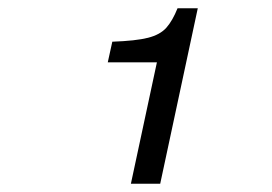

<svg xmlns="http://www.w3.org/2000/svg" viewBox="-20 -719 658 465"><path d="M297 -274 360 -568H241L252 -618Q309 -620 338.5 -627.5Q368 -635 383 -652Q398 -669 410 -699H459L368 -274Z"/></svg>

Font: Fragment Mono SC
Style: Italic
Weight: 400
Italic angle: -12°
Monospace: yes
Designer: Wei Huang based on Nimbus Sans by URW Studio, based on Helvetica by Max Miedinger.
Foundry: Wei Huang
Version: Version 1.012; ttfautohint (v1.8.4.7-5d5b)